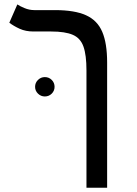

<svg xmlns="http://www.w3.org/2000/svg" viewBox="-20 -632 626 876"><path d="M468.8 -347.2V224.6H374.5V-310.1Q374.5 -380.9 360.8 -419.4Q347.2 -458 312.3 -473.1Q277.3 -488.3 213.4 -488.3H132.8Q97.2 -488.3 69.8 -500.7Q42.5 -513.2 22.5 -528.3L59.1 -611.8Q70.3 -604 92 -595Q113.8 -585.9 136.7 -585.9H231Q320.3 -585.9 372.3 -562.5Q424.3 -539.1 446.5 -486.8Q468.8 -434.6 468.8 -347.2ZM184.6 -191.9Q166.5 -191.9 153.3 -204.8Q140.1 -217.8 140.1 -235.8Q140.1 -254.4 153.3 -267.3Q166.5 -280.3 184.6 -280.3Q203.1 -280.3 216.1 -267.3Q229 -254.4 229 -235.8Q229 -217.8 216.1 -204.8Q203.1 -191.9 184.6 -191.9Z"/></svg>

Font: CaskaydiaCove NFP
Style: Regular
Weight: 400
Designer: Aaron Bell
Foundry: Saja Typeworks
Version: Version 2111.001; VTT 6.35;Nerd Fonts 3.1.1